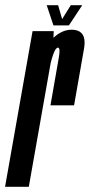

<svg xmlns="http://www.w3.org/2000/svg" viewBox="-60 -720 346 740"><path d="M134.5 -314Q159.5 -457 166.5 -497Q173 -533 165 -536Q164 -536.5 163.5 -536.5Q154.5 -536.5 145 -510Q138.5 -491.5 135 -475.5L51 0H-40.5L65.5 -600H147L146 -574.5Q179.5 -605.5 216 -605.5Q241 -605.5 253.5 -593Q271 -575.5 264 -533.5Q251.5 -461.5 225.5 -314ZM146 -622 120 -700H164L179.5 -646.5L213 -700H257L205.5 -622Z"/></svg>

Font: Anybody UltraCondensed Medium
Style: Italic
Weight: 500
Width: 1
Italic angle: -10°
Designer: Tyler Finck
Foundry: Etcetera Type Company
Version: Version 1.010; ttfautohint (v1.8.3) -l 8 -r 50 -G 200 -x 14 